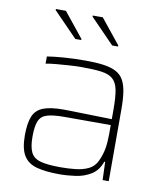

<svg xmlns="http://www.w3.org/2000/svg" viewBox="-82 -791 739 867"><g transform="rotate(10 287.0 -358.0)"><path d="M249 8Q186 8 145 -3Q104 -14 84.5 -45.5Q65 -77 65 -138Q65 -194 78 -225.5Q91 -257 124 -270Q157 -283 216 -283Q228 -283 253 -282.5Q278 -282 310.5 -281Q343 -280 376.5 -279.5Q410 -279 439 -278V-324Q439 -380 432.5 -412.5Q426 -445 407.5 -461Q389 -477 354 -481.5Q319 -486 263 -486Q240 -486 209.5 -484Q179 -482 150 -479.5Q121 -477 101 -473V-506Q131 -511 177 -514.5Q223 -518 277 -518Q326 -518 360.5 -513Q395 -508 417.5 -496Q440 -484 452 -462.5Q464 -441 469 -408.5Q474 -376 474 -330V0H446L443 -83H439Q425 -42 393.5 -22.5Q362 -3 323.5 2.5Q285 8 249 8ZM248 -24Q283 -24 316.5 -27.5Q350 -31 376 -43.5Q402 -56 415 -84Q429 -114 434 -143.5Q439 -173 439 -210V-251H226Q176 -251 148.5 -243Q121 -235 110.5 -211Q100 -187 100 -138Q100 -92 112 -67Q124 -42 156 -33Q188 -24 248 -24ZM410 -606H383L273 -719V-724H319L410 -611ZM241 -606H214L104 -719V-724H150L241 -611Z"/></g></svg>

Font: Saira Thin
Style: Regular
Weight: 100
Designer: Hector Gatti with collaboration of the Omnibus-Type team
Foundry: Omnibus-Type
Version: Version 1.101